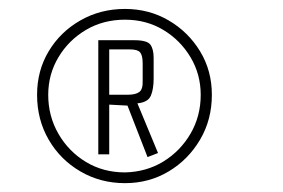

<svg xmlns="http://www.w3.org/2000/svg" viewBox="-20 -711 640 434"><path d="M262.5 -297Q207 -297 161.6 -323.6Q116.1 -350.2 90 -395.4Q63.8 -440.5 63.8 -496.8Q63.8 -551.2 90 -595Q116.2 -638.8 161.6 -664.8Q207 -690.8 262.5 -690.8Q316.9 -690.8 361.3 -664.8Q405.7 -638.8 432.3 -595Q458.9 -551.2 458.9 -496.8Q458.9 -440.5 432.3 -395.4Q405.7 -350.2 361.4 -323.6Q317 -297 262.5 -297ZM262.5 -321.3Q310.5 -322.3 349.1 -345.8Q387.6 -369.4 410.7 -408.9Q433.7 -448.5 433.7 -496.5Q433.7 -543 410.7 -581.6Q387.6 -620.3 349.1 -643.4Q310.6 -666.5 262.5 -666.5Q213.5 -666.5 174.3 -643.4Q135.2 -620.3 112.1 -581.6Q89 -543 89 -496.5Q89 -448.5 112.1 -408.5Q135.2 -368.5 174.3 -344.9Q213.4 -321.3 262.5 -321.3ZM313.5 -355.9 268.2 -472.3 226.9 -474.5V-362.1H202.2V-620.1H283.5Q312.5 -620.1 319.9 -610.1Q327.3 -600.1 327.3 -580.1V-533.2Q327.3 -509.8 321 -494.7Q314.6 -479.7 290.6 -477.4L337.2 -365.1ZM226.9 -496.9H269.7Q286.5 -496.9 294.9 -503.1Q303.3 -509.3 302.5 -529.1V-567.5Q302.5 -585.6 296.8 -592.5Q291.1 -599.3 274.3 -599.3H226.9Z"/></svg>

Font: Smooch Sans Thin
Style: Regular
Weight: 100
Designer: Robert E. Leuschke
Foundry: Robert E. Leuschke
Version: Version 1.010